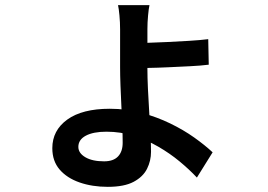

<svg xmlns="http://www.w3.org/2000/svg" viewBox="-20 -650 1040 745"><path d="M560 -630Q557 -617 554.5 -589.5Q552 -562 552 -537Q552 -521 552 -493.5Q552 -466 552 -435.5Q552 -405 552 -381Q552 -350 554 -306Q556 -262 559 -215Q562 -168 564 -127Q566 -86 566 -61Q566 -26 550.5 5Q535 36 498.5 55.5Q462 75 398 75Q338 75 289 58Q240 41 211.5 8Q183 -25 183 -75Q183 -144 241 -186Q299 -228 406 -228Q471 -228 530 -212Q589 -196 640.5 -171Q692 -146 733.5 -116.5Q775 -87 805 -59L744 39Q715 8 677 -23.5Q639 -55 594 -81Q549 -107 498.5 -123Q448 -139 393 -139Q342 -139 313 -123.5Q284 -108 284 -80Q284 -56 311 -40Q338 -24 384 -24Q420 -24 438 -43Q456 -62 456 -96Q456 -124 454.5 -160.5Q453 -197 451 -237.5Q449 -278 447.5 -318Q446 -358 446 -389Q446 -409 446 -437Q446 -465 446 -492Q446 -519 446 -536Q446 -563 443.5 -590Q441 -617 438 -630ZM503 -483Q521 -483 555 -484Q589 -485 630 -487Q671 -489 713 -491.5Q755 -494 788 -498L790 -399Q758 -395 716.5 -393Q675 -391 633 -389Q591 -387 557 -386.5Q523 -386 503 -386Z"/></svg>

Font: Noto Sans JP Thin SemiBold
Style: Regular
Weight: 600
Version: Version 2.004-H2;hotconv 1.0.118;makeotfexe 2.5.65603